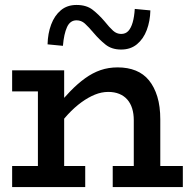

<svg xmlns="http://www.w3.org/2000/svg" viewBox="-20 -755 769 775"><path d="M29 0V-85H133V-386H29V-471H239V-360Q251 -373 263 -386Q293 -417 323.5 -439Q354 -461 386 -472Q418 -483 455 -483Q496 -483 528 -470Q560 -457 581.5 -430.5Q603 -404 615 -365Q627 -326 627 -273V-85H718V0H435V-85H520V-270Q520 -296 513.5 -317Q507 -338 494 -353Q481 -368 461.5 -376Q442 -384 417 -384Q390 -384 363 -373Q336 -362 308.5 -342Q281 -322 254 -293Q247 -285 239 -276V-85H324V0ZM469 -555Q431 -555 406 -575Q381 -595 359 -621Q337 -647 322.5 -660Q308 -673 289 -673Q263 -673 250.5 -645.5Q238 -618 234 -570L172 -576Q173 -620 186.5 -656Q200 -692 225.5 -713.5Q251 -735 289 -735Q329 -735 354 -715.5Q379 -696 402 -669Q422 -644 436.5 -631Q451 -618 469 -618Q487 -618 498 -630Q509 -642 515.5 -664.5Q522 -687 524 -719L587 -713Q586 -670 572.5 -634Q559 -598 533 -576.5Q507 -555 469 -555Z"/></svg>

Font: BioRhyme ExtraBold Medium
Style: Regular
Weight: 500
Version: Version 1.600;gftools[0.9.33]